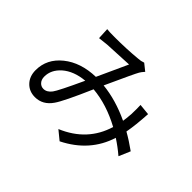

<svg xmlns="http://www.w3.org/2000/svg" viewBox="-164 -1012 1329 1329"><g transform="rotate(45 500.0 -347.5)"><path d="M373 -370Q271 -361 209 -307Q152 -256 152 -190Q152 -160 169 -142Q185 -125 208 -125Q241 -125 267 -159Q289 -188 373 -370ZM905 -163Q856 -205 802 -240Q741 -46 544 52L478 -2Q678 -86 736 -280Q594 -357 456 -369Q366 -162 331 -113Q283 -43 207 -43Q151 -43 115 -80Q78 -118 78 -179Q78 -289 170 -363Q262 -437 406 -441L508 -664L304 -654Q245 -648 232 -646L228 -730Q252 -727 302 -727Q422 -727 524 -737Q549 -738 573 -747L623 -707Q604 -686 597 -673Q584 -652 486 -437Q616 -424 754 -359Q758 -381 762 -431Q764 -489 762 -522L844 -514Q837 -397 823 -323Q880 -291 941 -247Z"/></g></svg>

Font: Source Han Sans K Regular
Style: Regular
Weight: 400
Designer: Ryoko NISHIZUKA  (kana & ideographs); Paul D. Hunt (Latin, Greek & Cyrillic); Wenlong ZHANG  (bopomofo); Sandoll Communi
Foundry: Adobe Systems Incorporated
Version: Version 1.00 July 18, 2014, initial release